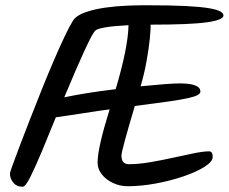

<svg xmlns="http://www.w3.org/2000/svg" viewBox="-20 -706 872 732"><path d="M66 6Q43 6 30 -10.5Q17 -27 18 -46Q18 -49 28 -76.5Q38 -104 55 -149Q72 -194 93.5 -249Q115 -304 138 -361.5Q161 -419 183.5 -471.5Q206 -524 225.5 -565Q245 -606 258 -627Q271 -647 305 -659Q339 -671 382 -677Q425 -683 466.5 -684.5Q508 -686 535 -686Q630 -686 688.5 -683Q747 -680 778 -674.5Q809 -669 820.5 -662Q832 -655 832 -647Q832 -630 769 -621Q706 -612 554 -612Q555 -595 551 -557Q547 -519 538.5 -471.5Q530 -424 516 -377Q569 -382 606 -385Q643 -388 665 -388Q744 -388 744 -357Q744 -350 734 -344Q724 -338 697.5 -332Q671 -326 622 -319Q573 -312 494 -302Q443 -131 443 -113Q443 -80 471 -80Q508 -80 552 -87.5Q596 -95 639 -104.5Q682 -114 718.5 -121.5Q755 -129 777 -129Q791 -129 791 -108Q791 -90 760.5 -70.5Q730 -51 680.5 -34Q631 -17 574.5 -6.5Q518 4 467 4Q437 4 410.5 -8.5Q384 -21 368 -41.5Q352 -62 352 -86Q352 -142 398 -289Q387 -288 357 -283.5Q327 -279 292 -273.5Q257 -268 229 -264Q201 -260 193 -259Q166 -192 140.5 -131Q115 -70 96 -32Q77 6 66 6ZM225 -335Q263 -343 312.5 -351Q362 -359 421 -366Q444 -443 456.5 -504.5Q469 -566 470 -610Q355 -604 342 -588Q321 -565 225 -335Z"/></svg>

Font: Solitreo
Style: Regular
Weight: 400
Designer: Nathan Gross, Bryan Kirschen, Binghamton University
Foundry: Eli Heuer
Version: Version 1.100; ttfautohint (v1.8.4.7-5d5b)